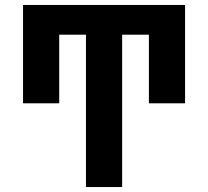

<svg xmlns="http://www.w3.org/2000/svg" viewBox="-20 -540 840 775"><path d="M473 215H327V-400H219V-123H73V-520H727V-123H581V-400H473Z"/></svg>

Font: Iosevka Aile Heavy
Style: Regular
Weight: 900
Designer: Belleve Invis
Foundry: Belleve Invis
Version: Version 31.1.0; ttfautohint (v1.8.4)